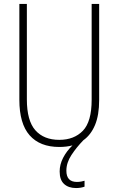

<svg xmlns="http://www.w3.org/2000/svg" viewBox="-20 -734 600 972"><path d="M316 130Q316 187 369 187Q381 187 391.5 185Q402 183 408 181V211Q400 214 389 216Q378 218 365 218Q327 218 304.5 197.5Q282 177 282 134Q282 99 299.5 65Q317 31 347 2Q317 10 280 10Q182 10 130 -49Q78 -108 78 -229V-714H116V-231Q116 -123 159 -74.5Q202 -26 280 -26Q355 -26 399.5 -72Q444 -118 444 -229V-714H482V-228Q482 -151 461 -101Q440 -51 402 -24Q367 12 341.5 51Q316 90 316 130Z"/></svg>

Font: Noto Sans Lao Looped Condensed ExtraLight
Style: Regular
Weight: 200
Width: 3
Designer: Mark Frömberg, Ben Mitchell
Foundry: The Fontpad Ltd
Version: Version 1.002; ttfautohint (v1.8.4.7-5d5b)